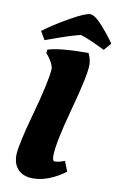

<svg xmlns="http://www.w3.org/2000/svg" viewBox="-101 -974 650 1041"><g transform="rotate(10 224.5 -453.5)"><path d="M449 -781 414 -741Q323 -786 279 -799Q227 -788 89 -737L62 -783Q117 -825 200 -872Q283 -919 309 -919Q335 -919 378 -870.5Q421 -822 449 -781ZM245 -127Q245 -99 258 -99Q280 -99 312 -112L334 -56Q242 12 156 12Q106 12 76.5 -16.5Q47 -45 47 -97Q47 -149 98 -332.5Q149 -516 154 -588Q154 -605 143 -625Q132 -645 122 -657L111 -669L113 -689Q176 -710 336 -710Q352 -680 352 -646Q352 -588 298.5 -393Q245 -198 245 -127Z"/></g></svg>

Font: Oleo Script
Style: Bold
Weight: 700
Designer: Soytutype
Foundry: Soytutype
Version: Version 1.002